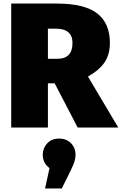

<svg xmlns="http://www.w3.org/2000/svg" viewBox="-20 -716 684 1078"><path d="M644 0H416L287 -248H249V0H43V-696H298Q455 -696 526 -640.5Q597 -585 597 -475Q597 -412 568.5 -368Q540 -324 474 -286ZM303 -386Q387 -386 387 -475Q387 -555 293 -555H249V-386ZM327 342H233L258 228Q220 199 220 153Q220 116 245 89Q270 62 312 62Q353 62 378.5 88Q404 114 404 153Q404 173 398 191.5Q392 210 377 241Z"/></svg>

Font: Trujillo Black
Style: Regular
Weight: 900
Designer: Fira Sans original fonts by bBox Type GmbH, Carrois Corporate GbR, & Edenspiekermann AG / Changes by Cristiano Sobral
Foundry: Fira Sans original fonts by bBox Type GmbH, Carrois Corporate GbR, & Edenspiekermann AG / Changes by Cristiano Sobral
Version: Version 4.301;July 28, 2020;FontCreator 13.0.0.2655 64-bit